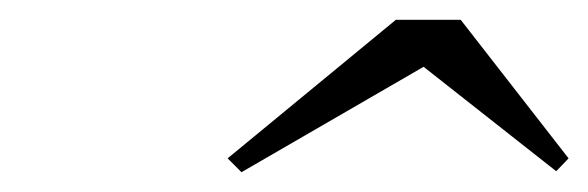

<svg xmlns="http://www.w3.org/2000/svg" viewBox="-20 -790 594 194"><path d="M408 -722.5 224 -616 210 -630 380 -770H445.5L554.5 -630L542 -617Z"/></svg>

Font: Bodoni* 11pt Medium
Style: Italic
Weight: 500
Italic angle: -13°
Version: Version 2.3